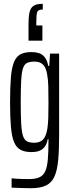

<svg xmlns="http://www.w3.org/2000/svg" viewBox="-20 -792 375 1010"><path d="M143 198Q128 198 111.5 197.5Q95 197 77 196.5Q59 196 41 195V146Q49 147 63 148Q77 149 95.5 149.5Q114 150 133 150Q167 150 187.5 140.5Q208 131 218 109Q228 87 231.5 48Q235 9 235 -52V-60H231Q227 -36 216 -21Q205 -6 188 1Q171 8 146 8Q110 8 88 -4Q66 -16 54 -44.5Q42 -73 37.5 -124.5Q33 -176 33 -254Q33 -335 37.5 -387Q42 -439 54.5 -467.5Q67 -496 89 -507Q111 -518 146 -518Q166 -518 183.5 -513Q201 -508 214.5 -492Q228 -476 234 -445H239L243 -510H291V-78Q291 -2 286 51Q281 104 266.5 136.5Q252 169 222.5 183.5Q193 198 143 198ZM160 -41Q189 -41 205.5 -57Q222 -73 229 -114Q233 -140 234 -173.5Q235 -207 235 -248Q235 -301 234 -338Q233 -375 228 -401Q222 -438 205.5 -453Q189 -468 162 -468Q137 -468 122.5 -461Q108 -454 101 -433Q94 -412 91.5 -369Q89 -326 89 -255Q89 -184 91.5 -141Q94 -98 101 -77Q108 -56 122 -48.5Q136 -41 160 -41ZM130 -578V-662Q130 -694 133 -715Q136 -736 144 -748.5Q152 -761 167 -766.5Q182 -772 205 -772V-742Q180 -742 175.5 -727.5Q171 -713 171 -674V-658H203V-578Z"/></svg>

Font: Saira UltraCondensed
Style: Regular
Weight: 400
Width: 1
Designer: Hector Gatti with collaboration of the Omnibus-Type team
Foundry: Omnibus-Type
Version: Version 1.101